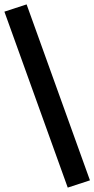

<svg xmlns="http://www.w3.org/2000/svg" viewBox="-41 -781 429 873"><path d="M267 72 -21 -728 80 -761 368 39Z"/></svg>

Font: Nunito Sans 10pt SemiExpanded
Style: Bold
Weight: 700
Width: 6
Designer: Vernon Adams
Foundry: Vernon Adams
Version: Version 3.101;gftools[0.9.27]